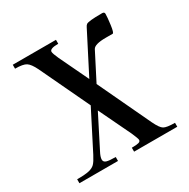

<svg xmlns="http://www.w3.org/2000/svg" viewBox="-158 -845 974 989"><g transform="rotate(-30 328.5 -350.0)"><path d="M516.6 -85.9 369.1 -398.4 451.2 -558.6C459 -573.6 485 -581.1 529.3 -581.1H570.3C575.5 -581.1 580.1 -595.7 584 -625C587.9 -654.3 589.8 -675.5 589.8 -688.5C589.8 -696.3 585.3 -700.2 576.2 -700.2C546.2 -700.2 524.1 -699.4 509.8 -697.8C495.4 -696.1 486.3 -694 482.4 -691.4C478.5 -688.8 474.9 -684.3 471.7 -677.7L349.6 -439.5L266.6 -613.3C256.2 -636.1 251 -651 251 -658.2C251 -670.6 267.9 -676.8 301.8 -676.8V-700.2H44.9V-676.8C76.2 -676.8 98 -672.9 110.4 -665C122.7 -657.2 135.4 -640 148.4 -613.3L288.1 -318.4L171.9 -90.8C160.8 -69.3 151.2 -54.5 143.1 -46.4C134.9 -38.2 123.4 -32.4 108.4 -28.8C93.4 -25.2 69.7 -23.4 37.1 -23.4V0H266.6V-23.4C241.2 -23.4 223.3 -25.1 212.9 -28.3C202.5 -31.6 197.3 -38.1 197.3 -47.9C197.3 -58.3 202.1 -72.6 211.9 -90.8L306.6 -277.3L398.4 -85.9C409.5 -60.5 415 -45.2 415 -40C415 -33.5 411.1 -29.1 403.3 -26.9C395.5 -24.6 381.8 -23.4 362.3 -23.4V0H619.1V-23.4C586.6 -23.4 564.8 -26.7 553.7 -33.2C542.6 -39.7 530.3 -57.3 516.6 -85.9Z"/></g></svg>

Font: TriodPostnaja
Style: Medium
Weight: 500
Version: 20110805; ttfautohint (v0.96) -l 8 -r 50 -G 200 -x 14 -w "G"